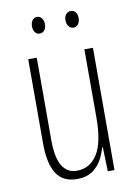

<svg xmlns="http://www.w3.org/2000/svg" viewBox="-82 -754 581 818"><g transform="rotate(-10 209.0 -345.0)"><path d="M348 -529V0H319L316 -104H313Q305 -75 290 -49Q275 -23 249.5 -6.5Q224 10 185 10Q124 10 96 -34Q68 -78 68 -165V-529H105V-174Q105 -96 127 -60.5Q149 -25 190 -25Q247 -25 279 -75.5Q311 -126 311 -233V-529ZM108 -664Q108 -679 115.5 -689.5Q123 -700 136 -700Q148 -700 156 -690Q164 -680 164 -664Q164 -647 156 -637.5Q148 -628 136 -628Q123 -628 115.5 -638.5Q108 -649 108 -664ZM253 -665Q253 -680 261 -690Q269 -700 282 -700Q294 -700 302 -690.5Q310 -681 310 -665Q310 -648 302 -638Q294 -628 282 -628Q269 -628 261 -638.5Q253 -649 253 -665Z"/></g></svg>

Font: Noto Sans Gurmukhi ExtraCondensed ExtraLight
Style: Regular
Weight: 200
Width: 2
Designer: Jelle Bosma - Monotype Design Team
Foundry: Monotype Imaging Inc.
Version: Version 2.004; ttfautohint (v1.8.4.7-5d5b)